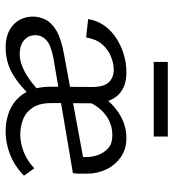

<svg xmlns="http://www.w3.org/2000/svg" viewBox="13 -622 616 682"><g transform="rotate(90 321.0 -281.0)"><path d="M446 7Q415 7 386.5 -2Q358 -11 336 -30Q314 -49 301 -79.5Q288 -110 288 -152L289 -294Q290 -339 273.5 -358Q257 -377 227 -377Q205 -377 180.5 -367Q156 -357 137.5 -336Q119 -315 113 -279L48 -286Q52 -315 68.5 -340Q85 -365 112 -383.5Q139 -402 171 -412Q203 -422 237 -422Q291 -422 319 -391Q347 -360 347 -302L346 -156Q346 -115 361.5 -90.5Q377 -66 403 -55.5Q429 -45 458 -45Q488 -45 519 -57Q550 -69 578 -95L604 -58Q578 -33 551 -19Q524 -5 497.5 1Q471 7 446 7ZM149 7Q98 7 68.5 -20Q39 -47 39 -91Q39 -112 49 -133.5Q59 -155 87.5 -172.5Q116 -190 171 -200L586 -277L595 -232L188 -163Q140 -154 122.5 -137.5Q105 -121 105 -99Q105 -74 123 -58.5Q141 -43 172 -43Q203 -43 238 -62.5Q273 -82 312 -120L328 -90Q286 -43 243 -18Q200 7 149 7ZM538 -232V-281Q538 -299 531 -320Q524 -341 507.5 -356.5Q491 -372 460 -372Q419 -372 387.5 -347.5Q356 -323 339 -281L309 -315Q336 -364 378.5 -393Q421 -422 471 -422Q509 -422 537.5 -402.5Q566 -383 581.5 -351Q597 -319 597 -281Q597 -273 597 -259.5Q597 -246 595 -232ZM200 -519V-569H465V-519Z"/></g></svg>

Font: Ysabeau Office
Style: Regular
Weight: 400
Designer: Christian Thalmann (Catharsis Fonts)
Version: Version 2.001;gftools[0.9.30]; featfreeze: tnum,lnum,ss02